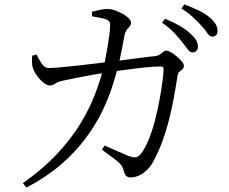

<svg xmlns="http://www.w3.org/2000/svg" viewBox="-20 -802 1040 872"><path d="M855 -564Q842 -564 832 -578.5Q822 -593 807 -611Q792 -631 770.5 -653.5Q749 -676 716 -699L729 -717Q768 -701 796.5 -684.5Q825 -668 844 -650Q863 -633 871 -619Q879 -605 879 -590Q879 -578 872 -571Q865 -564 855 -564ZM573 4Q561 4 553.5 -3Q546 -10 542 -26Q538 -45 525 -58.5Q512 -72 491.5 -86.5Q471 -101 443 -122L455 -141Q476 -132 498.5 -122Q521 -112 539.5 -104Q558 -96 568 -92Q588 -86 598 -88Q608 -90 619 -102Q638 -126 654.5 -166Q671 -206 683.5 -254Q696 -302 704.5 -348.5Q713 -395 718 -432.5Q723 -470 723 -489Q723 -500 711 -500Q689 -500 658 -497.5Q627 -495 593 -490.5Q559 -486 528.5 -482Q498 -478 476 -474Q453 -471 422 -466Q391 -461 359 -454.5Q327 -448 301 -443Q275 -438 263 -435Q240 -430 230.5 -422Q221 -414 206 -414Q193 -414 177 -427Q161 -440 148.5 -457.5Q136 -475 132 -486Q126 -500 125.5 -517Q125 -534 126 -549L146 -554Q156 -534 169 -513.5Q182 -493 203 -493Q217 -493 251.5 -496Q286 -499 332.5 -504Q379 -509 430 -515.5Q481 -522 530.5 -528Q580 -534 620.5 -539.5Q661 -545 684 -547Q698 -549 706 -554.5Q714 -560 721 -566Q728 -572 736 -572Q743 -572 756.5 -564.5Q770 -557 783 -545.5Q796 -534 805.5 -523Q815 -512 815 -504Q815 -493 809 -488Q803 -483 795.5 -477Q788 -471 786 -456Q778 -404 768.5 -353Q759 -302 746.5 -253.5Q734 -205 717 -159Q700 -113 678 -72Q666 -48 648 -30.5Q630 -13 610.5 -4.5Q591 4 573 4ZM84 30Q178 -37 241 -105Q304 -173 344.5 -239.5Q385 -306 409 -367.5Q433 -429 447 -483Q452 -501 457.5 -528.5Q463 -556 468 -586.5Q473 -617 476.5 -642.5Q480 -668 480 -682Q481 -696 477.5 -702.5Q474 -709 462 -714Q449 -719 430.5 -722Q412 -725 398 -728V-749Q414 -753 435 -757.5Q456 -762 470 -761Q485 -761 503 -754.5Q521 -748 537.5 -739Q554 -730 564.5 -719Q575 -708 575 -699Q575 -688 569 -682Q563 -676 556 -667Q549 -658 545 -639Q542 -622 536.5 -594Q531 -566 525 -537Q519 -508 512 -484Q503 -449 486.5 -399Q470 -349 441.5 -291Q413 -233 367.5 -172Q322 -111 256.5 -54.5Q191 2 100 50ZM944 -636Q932 -636 922 -651Q912 -666 896 -684Q879 -703 858.5 -722Q838 -741 804 -764L817 -782Q855 -768 884 -753.5Q913 -739 931 -724Q951 -707 959.5 -692Q968 -677 968 -662Q968 -649 961.5 -642.5Q955 -636 944 -636Z"/></svg>

Font: Noto Serif HK ExtraLight
Style: Regular
Weight: 400
Version: Version 2.002-H1;hotconv 1.1.0;makeotfexe 2.6.0